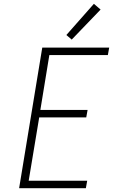

<svg xmlns="http://www.w3.org/2000/svg" viewBox="-20 -984 616 1004"><path d="M80 0H429L436 -39H130L185 -370H431L438 -409H191L238 -696H544L551 -735H201ZM355 -777 506 -934 471 -964 327 -801Z"/></svg>

Font: Iosevka Sparkle Extralight
Style: Italic
Weight: 200
Italic angle: -9°
Designer: Belleve Invis
Foundry: Belleve Invis
Version: Version 4.5.0; ttfautohint (v1.8.3)